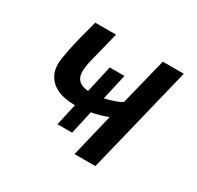

<svg xmlns="http://www.w3.org/2000/svg" viewBox="-103 -549 683 666"><g transform="rotate(30 238.5 -215.5)"><path d="M183.6 -147.5H182.6Q159.7 -147.5 137.9 -152.1Q116.2 -156.7 99.1 -168Q82 -179.2 71.5 -197.8Q61 -216.3 61 -244.1Q61 -259.8 70.3 -305.9Q79.6 -352.1 101.6 -430.7H184.6L154.3 -309.1Q150.4 -294.4 148.9 -282.5Q147.5 -270.5 147.5 -260.7Q147.5 -240.2 159.4 -227.8Q171.4 -215.3 198.2 -212.9L222.7 -321.3H281.7L258.3 -218.3Q279.3 -222.7 296.9 -229Q314.5 -235.4 325.2 -241.7L372.1 -430.7H456.1L350.6 0H267.1L308.6 -172.4Q293.9 -166 277.3 -161.4Q260.7 -156.7 243.7 -153.8L222.7 -60.1H164.1Z"/></g></svg>

Font: PT Astra Sans
Style: Italic
Weight: 400
Italic angle: -16°
Designer: A.Korolkova, I. Chaeva
Foundry: ParaType Ltd
Version: Version 1.001; ttfautohint (v1.6)